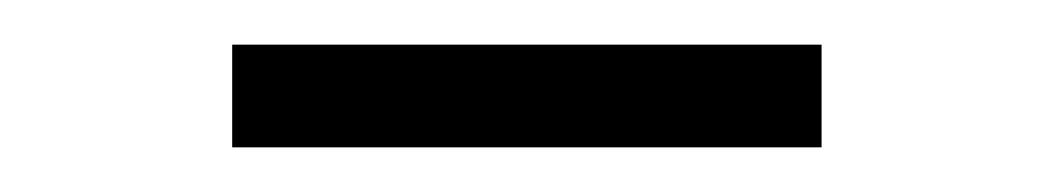

<svg xmlns="http://www.w3.org/2000/svg" viewBox="-20 -732 472 86"><path d="M84 -666H348V-712H84Z"/></svg>

Font: Noto Serif CJK KR Light
Style: Regular
Weight: 300
Designer: Ryoko NISHIZUKA 西塚涼子 (kana & ideographs); Frank Grießhammer (Latin, Greek & Cyrillic); Wenlong ZHANG 张文龙 (bopomofo); San
Foundry: Adobe
Version: Version 2.001;hotconv 1.1.0;makeotfexe 2.6.0